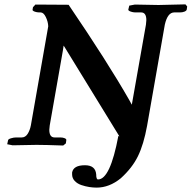

<svg xmlns="http://www.w3.org/2000/svg" viewBox="-20 -668 882 884"><path d="M529.8 -40 276.9 -452.1Q274.9 -454.1 272.9 -458Q272.5 -455.1 270 -438L209 -90.8Q207 -77.1 207 -70.8Q207 -35.2 231 -35.2H257.8Q269.5 -35.2 278.1 -31.5Q286.6 -27.8 285.2 -22L283.2 -7.8L271 2Q187 -1 147.9 -1L38.1 1L13.2 -3.9L17.1 -22Q17.6 -27.3 30.3 -31.2Q43 -35.2 54.2 -35.2H80.1Q96.7 -35.2 107.2 -51.5Q117.7 -67.9 122.1 -90.8L202.1 -546.9Q201.2 -568.4 190.9 -589.6Q180.7 -610.8 167 -610.8H162.1Q155.3 -610.8 147.7 -612.3Q140.1 -613.8 134.8 -616.7Q129.4 -619.6 129.9 -623L131.8 -634.8L143.1 -647L295.9 -646Q475.1 -382.3 574.2 -209Q577.1 -203.1 586.9 -186L651.9 -554.2Q653.8 -567.9 653.8 -575.2Q653.8 -610.8 629.9 -610.8H604Q597.2 -610.8 589.4 -612.5Q581.5 -614.3 575.9 -617.2Q570.3 -620.1 570.8 -624L575.2 -642.1L601.1 -647Q674.8 -645 710 -645L834 -647.9L841.8 -638.2L839.8 -624Q838.4 -618.2 829.3 -614.5Q820.3 -610.8 808.1 -610.8H782.2Q751.5 -610.8 738.8 -554.2L657.2 -88.9Q641.6 -2.9 615.2 51Q588.9 105 536.1 152.8Q483.4 195.8 424.8 195.8Q408.7 195.8 391.1 193.1Q373.5 190.4 354.7 184.1Q335.9 177.7 324 165Q312 152.3 312 134.8V126Q318.4 92.8 371.1 92.8Q419.4 92.8 422.9 134.8Q422.9 158.2 431.2 158.2Q487.3 158.2 524.9 -42Z"/></svg>

Font: Linux Libertine
Style: Bold Italic
Weight: 700
Italic angle: -11.5°
Designer: Philipp H. Poll
Foundry: Philipp H. Poll
Version: Version 4.0.5